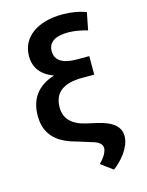

<svg xmlns="http://www.w3.org/2000/svg" viewBox="-135 -819 834 1093"><g transform="rotate(-15 281.5 -272.0)"><path d="M57.5 -214.5Q57.5 -366.5 206.3 -413.4Q97.3 -453.1 97.3 -556.8Q97.3 -598 114.7 -631.4Q132.1 -664.8 163.9 -688.2Q195.7 -711.6 240.6 -724.4Q285.5 -737.2 340.6 -737.2Q420.1 -737.2 480.5 -713.4L460.6 -611.2Q396.7 -629.6 346.9 -629.6Q289.1 -629.6 259.2 -609.4Q229.4 -589.1 229.4 -550.4Q229.4 -509.6 261.2 -488.8Q293 -468 355.5 -468H429V-359H358.3Q274.9 -359 232.6 -326.9Q190.3 -294.7 190.3 -228.7Q190.3 -130 313.2 -102.3L370.4 -89.5Q406.2 -81.7 432 -70.5Q457.7 -59.3 474.1 -45.1Q490.4 -30.9 498 -13.5Q505.7 3.9 505.3 24.1Q505 48.7 495.2 72.8Q485.4 96.9 470 119Q454.5 141 435.5 159.8Q416.5 178.6 397.7 192.5L327.8 141Q355.1 113.3 365.2 93Q375.4 72.8 375.4 58.9Q375.4 23.8 314.6 8.2L245.7 -13.5Q204.9 -23.8 170.3 -39.2Q135.7 -54.7 110.6 -78.3Q85.6 -101.9 71.6 -135.3Q57.5 -168.7 57.5 -214.5Z"/></g></svg>

Font: Inter P Semi Bold
Style: Regular
Weight: 600
Designer: Rasmus Andersson
Foundry: rsms
Version: Version 3.018;git-588b23468